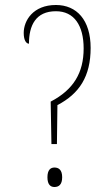

<svg xmlns="http://www.w3.org/2000/svg" viewBox="-20 -744 438 769"><path d="M186 -167H208L210 -323C298 -369 343 -438 343 -552C343 -664 287 -724 204 -724C113 -724 75 -662 75 -612C75 -581 86 -569 96 -569C96 -642 123 -699 204 -699C277 -699 315 -642 315 -550C315 -453 275 -385 183 -337ZM198 5C215 5 229 -4 229 -34C229 -64 215 -73 198 -73C183 -73 170 -64 170 -34C170 -4 183 5 198 5Z"/></svg>

Font: Noto Serif Devanagari ExtraCondensed Thin
Style: Regular
Weight: 100
Width: 2
Designer: Universal Thirst, Indian Type Foundry and the Monotype Design Team
Foundry: Monotype Imaging Inc.
Version: Version 2.004